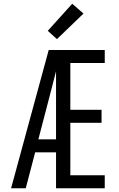

<svg xmlns="http://www.w3.org/2000/svg" viewBox="-20 -1001 634 1021"><path d="M39 0 239 -735H305Q291 -674 275.5 -612.5Q260 -551 244 -490L184 -260H278V-191H167L117 0ZM278 0V-735H537V-666H354V-417H520V-348H354V-69H537V0ZM283 -793 234 -837 364 -981 424 -929Z"/></svg>

Font: Iosevka QP
Style: Regular
Weight: 400
Designer: Belleve Invis
Foundry: Belleve Invis
Version: Version 20.0.0; ttfautohint (v1.8.4)